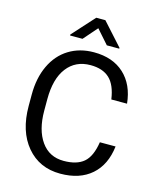

<svg xmlns="http://www.w3.org/2000/svg" viewBox="-133 -1010 918 1113"><g transform="rotate(15 325.5 -453.5)"><path d="M605.5 -225.6Q592.3 -112.8 522.2 -51.5Q452.1 9.8 335.9 9.8Q210 9.8 134 -80.6Q58.1 -170.9 58.1 -322.3V-390.6Q58.1 -489.7 93.5 -564.9Q128.9 -640.1 193.8 -680.4Q258.8 -720.7 344.2 -720.7Q457.5 -720.7 525.9 -657.5Q594.2 -594.2 605.5 -482.4H511.2Q499 -567.4 458.3 -605.5Q417.5 -643.6 344.2 -643.6Q254.4 -643.6 203.4 -577.1Q152.3 -510.7 152.3 -388.2V-319.3Q152.3 -203.6 200.7 -135.3Q249 -66.9 335.9 -66.9Q414.1 -66.9 455.8 -102.3Q497.6 -137.7 511.2 -225.6ZM479.5 -783.7V-778.8H404.8L331.5 -861.8L258.8 -778.8H184.1V-784.7L304.2 -917.5H358.9Z"/></g></svg>

Font: Noboto
Style: Regular
Weight: 400
Designer: Google
Version: Version 2.001101; 2014